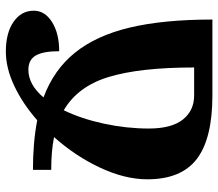

<svg xmlns="http://www.w3.org/2000/svg" viewBox="-66 -698 764 673"><g transform="rotate(-90 316.5 -362.0)"><path d="M311 -592Q408 -556 468 -481.5Q528 -407 556 -289Q584 -171 584 0H318Q167 0 95.5 -54.5Q24 -109 24 -228Q24 -306 64.5 -393Q105 -480 172 -555Q123 -565 57 -565V-629Q154 -629 231 -614Q289 -665 351.5 -694.5Q414 -724 472 -724Q537 -724 576 -697Q615 -670 615 -626Q615 -587 575 -562Q535 -537 473 -537Q473 -593 458 -619Q443 -645 408 -645Q356 -645 311 -592ZM266 -521Q236 -459 219 -380Q202 -301 202 -223Q202 -143 233.5 -103.5Q265 -64 318 -64H416Q416 -253 383 -362.5Q350 -472 266 -521Z"/></g></svg>

Font: Noto Serif Armenian Black Cond
Style: Regular
Weight: 900
Width: 3
Designer: Monotype Design team
Foundry: Monotype Imaging Inc.
Version: Version 1.000